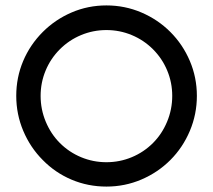

<svg xmlns="http://www.w3.org/2000/svg" viewBox="-20 -684 787 709"><path d="M138 -93Q92 -139 66 -200.5Q40 -262 40 -330Q40 -398 65.5 -458.5Q91 -519 138 -566Q184 -612 244.5 -638Q305 -664 373 -664Q441 -664 502 -638Q563 -612 609 -566Q655 -520 681 -459Q707 -398 707 -330Q707 -262 681 -200.5Q655 -139 609 -93Q563 -47 502 -21Q441 5 373 5Q305 5 244.5 -20.5Q184 -46 138 -93ZM201 -502Q167 -468 148.5 -423.5Q130 -379 130 -330Q130 -280 149 -234.5Q168 -189 201 -156Q235 -122 279.5 -103.5Q324 -85 373 -85Q422 -85 466.5 -103.5Q511 -122 545 -156Q578 -189 597 -234.5Q616 -280 616 -330Q616 -379 597.5 -423.5Q579 -468 545 -502Q511 -536 466.5 -554.5Q422 -573 373 -573Q324 -573 279.5 -554.5Q235 -536 201 -502Z"/></svg>

Font: Sulphur Point
Style: Bold
Weight: 700
Designer: Noponies / Dale Sattler
Foundry: Noponies
Version: Version 1.000; ttfautohint (v1.8)